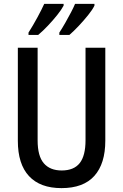

<svg xmlns="http://www.w3.org/2000/svg" viewBox="-20 -960 635 990"><path d="M523 -235Q523 -116 466.5 -53Q410 10 297 10Q187 10 129.5 -52Q72 -114 72 -234V-714H174V-236Q174 -155 206 -118Q238 -81 298 -81Q361 -81 391 -119Q421 -157 421 -237V-714H523ZM467 -931Q457 -910 434 -881.5Q411 -853 385 -825.5Q359 -798 338 -780H286V-792Q301 -815 317 -843Q333 -871 346.5 -897Q360 -923 367 -940H467ZM308 -931Q297 -910 275 -882.5Q253 -855 227 -827.5Q201 -800 177 -780H127V-792Q150 -828 173 -870.5Q196 -913 208 -940H308Z"/></svg>

Font: Noto Sans Arabic UI Cn Md
Style: Regular
Weight: 500
Width: 3
Designer: Monotype Design Team, Nadine Chahine and Nizar Qandah
Foundry: Monotype Imaging Inc.
Version: Version 2.010; ttfautohint (v1.8.4.7-5d5b)